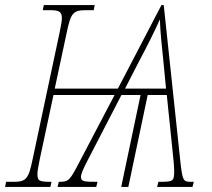

<svg xmlns="http://www.w3.org/2000/svg" viewBox="-43 -734 833 754"><path d="M-23 0H155L159 -20C111 -20 104 -23 104 -51C104 -64 108 -82 113 -108L167 -361H407L269 -98C232 -26 226 -20 192 -20H188L183 0H335L340 -20C288 -20 277 -21 275 -37C274 -49 282 -67 302 -106L434 -361H509L433 0H461L537 -361H612L636 -128C638 -112 641 -78 641 -64C641 -21 638 -20 579 -20L574 0H713L718 -20H706C677 -20 674 -25 666 -93L600 -714H591L420 -386H172L219 -606C235 -683 244 -694 294 -694H325L329 -714H129L125 -694H154C187 -694 200 -689 200 -663C200 -650 196 -632 191 -606L85 -108C69 -31 60 -20 10 -20H-19ZM448 -386 503 -493C537 -557 563 -609 585 -658C586 -610 593 -549 599 -490L609 -386Z"/></svg>

Font: Noto Serif Condensed Thin
Style: Italic
Weight: 100
Width: 3
Italic angle: -12°
Designer: Monotype Design Team
Foundry: Monotype Imaging Inc.
Version: Version 2.013